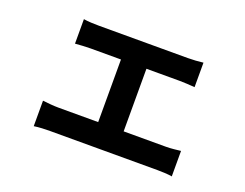

<svg xmlns="http://www.w3.org/2000/svg" viewBox="-93 -721 1186 928"><g transform="rotate(20 500.0 -257.5)"><path d="M563 -98V-420H734C756 -420 787 -418 812 -416V-542C788 -539 758 -537 734 -537H276C254 -537 219 -538 197 -542V-416C219 -418 255 -420 276 -420H432V-98H228C203 -98 172 -101 146 -104V27C173 23 204 22 228 22H780C798 22 835 23 856 27V-104C836 -102 808 -98 780 -98Z"/></g></svg>

Font: Noto Sans CJK KR Bold
Style: Regular
Weight: 700
Designer: Ryoko NISHIZUKA (kana & ideographs); Paul D. Hunt (Latin, Greek & Cyrillic); Wenlong ZHANG (bopomofo); Sandoll Communica
Foundry: Adobe Systems Incorporated
Version: Version 1.004;PS 1.004;hotconv 1.0.82;makeotf.lib2.5.63406